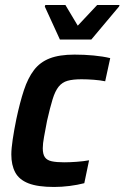

<svg xmlns="http://www.w3.org/2000/svg" viewBox="-20 -735 495 763"><path d="M195 8Q130 8 93 -6.5Q56 -21 40.5 -50Q25 -79 25 -121Q25 -144 30.5 -181Q36 -218 45 -262Q59 -328 75 -376.5Q91 -425 115 -456.5Q139 -488 177.5 -503Q216 -518 276 -518Q315 -518 352 -514.5Q389 -511 418 -504L398 -412Q379 -416 353 -418Q327 -420 304 -420Q270 -420 248.5 -414Q227 -408 213 -390.5Q199 -373 189 -340.5Q179 -308 167 -255Q160 -218 155 -191Q150 -164 150 -146Q150 -122 158.5 -110Q167 -98 186 -94Q205 -90 235 -90Q257 -90 284.5 -92Q312 -94 334 -98L315 -7Q288 0 256.5 4Q225 8 195 8ZM218 -578 158 -709 160 -715H240L289 -633L366 -715H455L453 -709L343 -578Z"/></svg>

Font: Saira SemiCondensed SemiBold
Style: Italic
Weight: 600
Width: 4
Italic angle: -12°
Designer: Hector Gatti with collaboration of the Omnibus-Type team
Foundry: Omnibus-Type
Version: Version 1.101